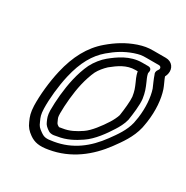

<svg xmlns="http://www.w3.org/2000/svg" viewBox="-164 -794 954 986"><g transform="rotate(30 313.0 -301.0)"><path d="M482 -576 447 -576C374.4 -576 318.2 -534.2 278.1 -501.7C255.6 -483.3 230.9 -453 215.3 -422.4C201 -392.6 189.3 -356.6 181.1 -321C166.2 -256.5 160.3 -183.5 160.3 -128C161.2 -96.8 166.9 -85 174.6 -67.4C180.8 -51.5 191.7 -43.5 201.9 -35.9C207.2 -32 212.8 -28.2 221.2 -26.5C233.9 -23.8 245.6 -27.1 257.1 -29.4C309.2 -36.9 351.1 -60.5 386.1 -84.5C433 -115.6 472.1 -171.8 498.5 -213.6C510.1 -231.6 526 -260 532 -286C532.2 -286.6 532.3 -287.5 532.4 -287.9C538.2 -325.7 545.2 -378.9 541.5 -415.3C536.2 -452 528 -471.9 515.3 -501.1C509.1 -514.3 505.1 -524.5 503.4 -529.6L500.7 -539.6C499.4 -543.8 499.6 -545.6 500.6 -548.9C504 -559.8 502.2 -576 482 -576ZM449 -526C449.5 -522.6 449.5 -521.9 451.2 -515.9L453.8 -506.4C456.8 -496.8 461.2 -486.3 467.5 -472.9C479.7 -445 485.8 -430.6 490.5 -398.7C492.9 -373.6 487.4 -322 481.8 -285.1C478.4 -271.9 465.6 -246.5 456.5 -232.4C431.3 -192.5 394.8 -144.1 363.9 -123.5C331.7 -101.5 299.7 -84.2 260.6 -78.7C252.2 -77.6 244 -75.6 242.3 -75.5C229 -82.4 225.7 -87.2 222.8 -94.6C213.5 -116.1 212.4 -112.9 211.6 -140C211.6 -190.5 217.6 -262.5 231.1 -321C238.5 -352.8 249.3 -385.6 260.7 -409.6C270.9 -429.3 288.6 -450.6 306.2 -467C344.5 -498 384 -526 435.4 -526ZM528.4 -608C537 -608 542.7 -600.6 540.7 -592C540.3 -590.4 539.2 -587.6 535.6 -583C528.2 -573.3 527.6 -562.1 532.5 -554C538.8 -534.5 553.2 -503.2 560 -487.1C573.9 -444.9 579.1 -385.3 570.5 -322.3C567.8 -307.8 565.7 -295.5 564.3 -287.2C552.5 -237.3 522.1 -195 492.2 -154.2C433.3 -73.5 358.8 -14.6 256 2.4C212.2 10.3 201.1 7.3 179 -8.3C158.9 -22.6 153.2 -28.5 144.3 -49.9C132.9 -74.6 129.2 -84.2 127.7 -119.4C126.2 -175.1 133.9 -255.1 149.1 -321C170.8 -415 206.8 -478 258.6 -521.8C298.2 -555.4 335.8 -579.3 385.2 -596.5C416.2 -606.4 424.4 -608 454.4 -608ZM539.9 -658H465.9C432.6 -658 411.8 -654 379.1 -643.5C320 -623.1 274.3 -593.5 230.3 -556.2C164.2 -500.3 122.5 -422.2 99.1 -321C82.6 -249.7 74.8 -168 76.4 -106.6C78.1 -67.3 84.3 -48.2 96.3 -22.1C107.1 3.4 120.9 18.6 143.1 34.3C172.7 55.3 203.8 60.5 253.5 51.6C374.3 31.6 465.7 -41.4 531.8 -131.8C561.5 -172.5 599.7 -224 614.5 -288C617.1 -299.2 618.2 -309.8 621.1 -325.7C631.3 -398.2 625.5 -462.7 609.1 -512.3C603.4 -529.4 588.1 -559 583.4 -573.3C585.2 -576.6 589.3 -585.9 590.7 -592C599.1 -628.3 576.3 -658 539.9 -658Z"/></g></svg>

Font: HoneyBee
Style: StrIt
Weight: 700
Foundry: Cannot Into Space Fonts
Version: Version 0.89